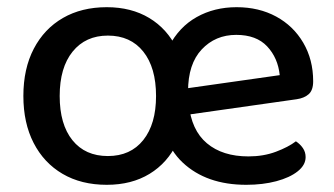

<svg xmlns="http://www.w3.org/2000/svg" viewBox="-20 -500 929 534"><path d="M499 -233Q499 -158 472.5 -102.5Q446 -47 396 -16.5Q346 14 277 14Q206 14 154 -16.5Q102 -47 73.5 -102.5Q45 -158 45 -233Q45 -309 74 -364.5Q103 -420 155 -450Q207 -480 277 -480Q345 -480 395 -450Q445 -420 472 -364.5Q499 -309 499 -233ZM280 -401Q218 -401 182 -356.5Q146 -312 146 -233Q146 -154 181.5 -110Q217 -66 280 -66Q343 -66 378.5 -110.5Q414 -155 414 -233Q414 -312 378.5 -356.5Q343 -401 280 -401ZM474 -177 469 -250 758 -291Q753 -339 723 -371Q693 -403 637 -403Q579 -403 541 -362.5Q503 -322 503 -246L505 -211Q512 -138 555.5 -101.5Q599 -65 671 -65Q713 -65 747.5 -78Q782 -91 803 -107Q815 -99 822.5 -88Q830 -77 830 -63Q830 -41 808 -23.5Q786 -6 748.5 4Q711 14 665 14Q554 14 488 -48Q422 -110 422 -237Q422 -317 450 -371Q478 -425 527 -452.5Q576 -480 638 -480Q700 -480 748 -454Q796 -428 823.5 -381Q851 -334 851 -274Q851 -249 838.5 -238Q826 -227 805 -224Z"/></svg>

Font: Baloo Tamma 2 Medium
Style: Regular
Weight: 500
Designer: Divya Kowshik, Shuchita Grover and Ek Type
Foundry: Ek Type
Version: Version 1.700